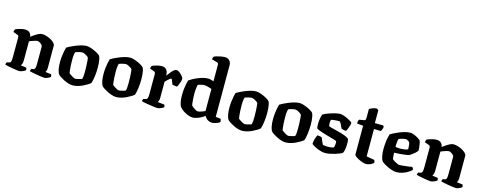

<svg xmlns="http://www.w3.org/2000/svg" viewBox="-31 -1551 5782 2302"><g transform="rotate(15 2860.5 -400.0)"><path d="M212 0Q202 0 177 -3.5Q152 -7 123 -12Q94 -17 68.5 -22.5Q43 -28 31 -32Q31 -40 34.5 -48.5Q38 -57 41 -63L67 -68Q84 -71 90 -85.5Q96 -100 96 -146V-388Q96 -397 92 -404.5Q88 -412 79 -415L24 -435Q26 -448 29 -457Q32 -466 38 -472Q55 -480 89.5 -490Q124 -500 155 -500Q188 -500 209 -481.5Q230 -463 232 -431Q250 -444 274 -460.5Q298 -477 322 -488.5Q346 -500 364 -500Q387 -500 416.5 -491.5Q446 -483 472.5 -468.5Q499 -454 516.5 -436.5Q534 -419 534 -402V-127Q534 -106 529 -91.5Q524 -77 519 -71L592 -62Q594 -58 596.5 -50Q599 -42 599 -33Q594 -26 580 -18Q566 -10 551 -5Q536 0 524 0Q514 0 488 -3.5Q462 -7 431.5 -12Q401 -17 374.5 -22.5Q348 -28 336 -32Q336 -41 339.5 -49.5Q343 -58 346 -63L368 -66Q378 -68 384.5 -74Q391 -80 394 -96.5Q397 -113 397 -146V-353Q397 -361 390 -370.5Q383 -380 372 -388Q361 -396 350.5 -401Q340 -406 334 -406Q327 -406 313 -402.5Q299 -399 283.5 -394Q268 -389 254 -383.5Q240 -378 233 -374V-135Q233 -115 227 -97.5Q221 -80 215 -71L283 -62Q285 -60 287.5 -51.5Q290 -43 290 -33Q285 -26 270.5 -18Q256 -10 239.5 -5Q223 0 212 0Z M874 0Q848 0 818.5 -9.5Q789 -19 761.5 -33Q734 -47 714 -60.5Q694 -74 687 -83Q671 -104 664 -144Q657 -184 657 -229Q657 -267 661 -303Q665 -339 671 -369Q677 -399 683 -417Q697 -426 724 -440Q751 -454 785 -467.5Q819 -481 853.5 -490.5Q888 -500 917 -500Q936 -500 961.5 -492.5Q987 -485 1013 -473.5Q1039 -462 1060 -449Q1081 -436 1090 -425Q1098 -410 1103 -386.5Q1108 -363 1110 -335.5Q1112 -308 1112 -281Q1112 -224 1104.5 -170.5Q1097 -117 1086 -86Q1074 -75 1051 -60.5Q1028 -46 998.5 -32Q969 -18 937 -9Q905 0 874 0ZM887 -85Q895 -85 910.5 -88.5Q926 -92 942 -96.5Q958 -101 966 -104Q972 -117 974 -145.5Q976 -174 976 -205Q976 -237 974.5 -273Q973 -309 970.5 -337Q968 -365 964 -371Q960 -377 946.5 -386.5Q933 -396 916 -404Q899 -412 885 -412Q875 -412 858.5 -408.5Q842 -405 826.5 -400.5Q811 -396 802 -392Q799 -385 796 -368.5Q793 -352 792 -332Q791 -312 791 -291Q791 -257 793 -222.5Q795 -188 798 -162.5Q801 -137 803 -131Q806 -128 816 -120.5Q826 -113 839 -105Q852 -97 865 -91Q878 -85 887 -85Z M1415 0Q1389 0 1359.5 -9.5Q1330 -19 1302.5 -33Q1275 -47 1255 -60.5Q1235 -74 1228 -83Q1212 -104 1205 -144Q1198 -184 1198 -229Q1198 -267 1202 -303Q1206 -339 1212 -369Q1218 -399 1224 -417Q1238 -426 1265 -440Q1292 -454 1326 -467.5Q1360 -481 1394.5 -490.5Q1429 -500 1458 -500Q1477 -500 1502.5 -492.5Q1528 -485 1554 -473.5Q1580 -462 1601 -449Q1622 -436 1631 -425Q1639 -410 1644 -386.5Q1649 -363 1651 -335.5Q1653 -308 1653 -281Q1653 -224 1645.5 -170.5Q1638 -117 1627 -86Q1615 -75 1592 -60.5Q1569 -46 1539.5 -32Q1510 -18 1478 -9Q1446 0 1415 0ZM1428 -85Q1436 -85 1451.5 -88.5Q1467 -92 1483 -96.5Q1499 -101 1507 -104Q1513 -117 1515 -145.5Q1517 -174 1517 -205Q1517 -237 1515.5 -273Q1514 -309 1511.5 -337Q1509 -365 1505 -371Q1501 -377 1487.5 -386.5Q1474 -396 1457 -404Q1440 -412 1426 -412Q1416 -412 1399.5 -408.5Q1383 -405 1367.5 -400.5Q1352 -396 1343 -392Q1340 -385 1337 -368.5Q1334 -352 1333 -332Q1332 -312 1332 -291Q1332 -257 1334 -222.5Q1336 -188 1339 -162.5Q1342 -137 1344 -131Q1347 -128 1357 -120.5Q1367 -113 1380 -105Q1393 -97 1406 -91Q1419 -85 1428 -85Z M1926 0Q1916 0 1888.5 -3.5Q1861 -7 1828 -12Q1795 -17 1767 -22.5Q1739 -28 1727 -32Q1727 -40 1730 -48.5Q1733 -57 1737 -63L1762 -68Q1773 -70 1779.5 -76Q1786 -82 1789 -98Q1792 -114 1792 -146V-388Q1792 -398 1787.5 -405Q1783 -412 1775 -415L1720 -435Q1722 -448 1725 -457Q1728 -466 1734 -472Q1751 -480 1785.5 -490Q1820 -500 1851 -500Q1885 -500 1906.5 -477.5Q1928 -455 1928 -414V-402Q1934 -408 1945.5 -424Q1957 -440 1971.5 -457.5Q1986 -475 2002 -487.5Q2018 -500 2032 -500Q2046 -500 2062 -490Q2078 -480 2092.5 -465.5Q2107 -451 2116 -437Q2125 -423 2125 -415Q2125 -402 2118.5 -380Q2112 -358 2103 -337.5Q2094 -317 2087 -309Q2072 -309 2055 -312.5Q2038 -316 2028 -319Q2025 -329 2019.5 -344Q2014 -359 2008.5 -371.5Q2003 -384 1997 -384Q1992 -384 1982.5 -377Q1973 -370 1962 -360Q1951 -350 1942 -340.5Q1933 -331 1929 -327V-127Q1929 -106 1923.5 -91Q1918 -76 1914 -71L1997 -62Q1999 -59 2002 -51Q2005 -43 2005 -33Q1998 -25 1983.5 -17.5Q1969 -10 1953 -5Q1937 0 1926 0Z M2366 0Q2340 0 2314.5 -9Q2289 -18 2266 -31Q2243 -44 2226.5 -58Q2210 -72 2202 -82Q2186 -103 2179 -142.5Q2172 -182 2172 -227Q2172 -265 2176 -302Q2180 -339 2186 -368.5Q2192 -398 2198 -415Q2212 -426 2238 -440.5Q2264 -455 2296 -468.5Q2328 -482 2362 -491Q2396 -500 2426 -500Q2439 -500 2458 -495.5Q2477 -491 2494 -483V-688Q2494 -696 2490 -704.5Q2486 -713 2476 -715L2408 -735Q2410 -748 2414 -758Q2418 -768 2422 -772Q2432 -777 2455 -783.5Q2478 -790 2505 -795Q2532 -800 2553 -800Q2588 -800 2609.5 -778Q2631 -756 2631 -721V-79L2693 -73Q2695 -68 2698.5 -57.5Q2702 -47 2702 -36Q2694 -26 2676.5 -18Q2659 -10 2639.5 -5Q2620 0 2606 0Q2578 0 2558.5 -10.5Q2539 -21 2527.5 -35Q2516 -49 2510 -60Q2493 -45 2466.5 -31Q2440 -17 2413 -8.5Q2386 0 2366 0ZM2406 -87Q2415 -87 2429.5 -91Q2444 -95 2462 -101.5Q2480 -108 2494 -115V-389Q2482 -394 2464 -399.5Q2446 -405 2429 -408.5Q2412 -412 2400 -412Q2391 -412 2376 -409Q2361 -406 2346.5 -402Q2332 -398 2323 -394Q2320 -384 2317 -366.5Q2314 -349 2312.5 -327.5Q2311 -306 2311 -283Q2311 -251 2313 -218.5Q2315 -186 2318 -163Q2321 -140 2325 -135Q2329 -130 2339 -122.5Q2349 -115 2360.5 -107Q2372 -99 2384.5 -93Q2397 -87 2406 -87Z M2977 0Q2951 0 2921.5 -9.5Q2892 -19 2864.5 -33Q2837 -47 2817 -60.5Q2797 -74 2790 -83Q2774 -104 2767 -144Q2760 -184 2760 -229Q2760 -267 2764 -303Q2768 -339 2774 -369Q2780 -399 2786 -417Q2800 -426 2827 -440Q2854 -454 2888 -467.5Q2922 -481 2956.5 -490.5Q2991 -500 3020 -500Q3039 -500 3064.5 -492.5Q3090 -485 3116 -473.5Q3142 -462 3163 -449Q3184 -436 3193 -425Q3201 -410 3206 -386.5Q3211 -363 3213 -335.5Q3215 -308 3215 -281Q3215 -224 3207.5 -170.5Q3200 -117 3189 -86Q3177 -75 3154 -60.5Q3131 -46 3101.5 -32Q3072 -18 3040 -9Q3008 0 2977 0ZM2990 -85Q2998 -85 3013.5 -88.5Q3029 -92 3045 -96.5Q3061 -101 3069 -104Q3075 -117 3077 -145.5Q3079 -174 3079 -205Q3079 -237 3077.5 -273Q3076 -309 3073.5 -337Q3071 -365 3067 -371Q3063 -377 3049.5 -386.5Q3036 -396 3019 -404Q3002 -412 2988 -412Q2978 -412 2961.5 -408.5Q2945 -405 2929.5 -400.5Q2914 -396 2905 -392Q2902 -385 2899 -368.5Q2896 -352 2895 -332Q2894 -312 2894 -291Q2894 -257 2896 -222.5Q2898 -188 2901 -162.5Q2904 -137 2906 -131Q2909 -128 2919 -120.5Q2929 -113 2942 -105Q2955 -97 2968 -91Q2981 -85 2990 -85Z M3518 0Q3492 0 3462.5 -9.5Q3433 -19 3405.5 -33Q3378 -47 3358 -60.5Q3338 -74 3331 -83Q3315 -104 3308 -144Q3301 -184 3301 -229Q3301 -267 3305 -303Q3309 -339 3315 -369Q3321 -399 3327 -417Q3341 -426 3368 -440Q3395 -454 3429 -467.5Q3463 -481 3497.5 -490.5Q3532 -500 3561 -500Q3580 -500 3605.5 -492.5Q3631 -485 3657 -473.5Q3683 -462 3704 -449Q3725 -436 3734 -425Q3742 -410 3747 -386.5Q3752 -363 3754 -335.5Q3756 -308 3756 -281Q3756 -224 3748.5 -170.5Q3741 -117 3730 -86Q3718 -75 3695 -60.5Q3672 -46 3642.5 -32Q3613 -18 3581 -9Q3549 0 3518 0ZM3531 -85Q3539 -85 3554.5 -88.5Q3570 -92 3586 -96.5Q3602 -101 3610 -104Q3616 -117 3618 -145.5Q3620 -174 3620 -205Q3620 -237 3618.5 -273Q3617 -309 3614.5 -337Q3612 -365 3608 -371Q3604 -377 3590.5 -386.5Q3577 -396 3560 -404Q3543 -412 3529 -412Q3519 -412 3502.5 -408.5Q3486 -405 3470.5 -400.5Q3455 -396 3446 -392Q3443 -385 3440 -368.5Q3437 -352 3436 -332Q3435 -312 3435 -291Q3435 -257 3437 -222.5Q3439 -188 3442 -162.5Q3445 -137 3447 -131Q3450 -128 3460 -120.5Q3470 -113 3483 -105Q3496 -97 3509 -91Q3522 -85 3531 -85Z M4008 0Q3983 0 3953.5 -8.5Q3924 -17 3898 -29Q3872 -41 3854.5 -52Q3837 -63 3835 -69Q3836 -99 3846 -131Q3856 -163 3867 -182Q3885 -181 3900.5 -177.5Q3916 -174 3922 -170Q3928 -155 3938 -130.5Q3948 -106 3958 -88Q3969 -85 3987 -83Q4005 -81 4017 -81Q4034 -81 4056 -83.5Q4078 -86 4095 -93Q4098 -100 4100.5 -114Q4103 -128 4103 -142Q4103 -150 4102.5 -158.5Q4102 -167 4101 -171Q4098 -175 4072.5 -183Q4047 -191 4010 -201Q3973 -211 3936 -222.5Q3899 -234 3872.5 -244.5Q3846 -255 3841 -263Q3839 -273 3838 -288.5Q3837 -304 3837 -318Q3837 -350 3843 -383.5Q3849 -417 3857 -437Q3869 -445 3893.5 -455.5Q3918 -466 3949 -476Q3980 -486 4011 -493Q4042 -500 4067 -500Q4083 -500 4108.5 -491.5Q4134 -483 4159.5 -470.5Q4185 -458 4202.5 -446.5Q4220 -435 4220 -429Q4220 -419 4214 -397.5Q4208 -376 4199.5 -354.5Q4191 -333 4183 -321Q4162 -322 4147 -326Q4132 -330 4125 -333Q4111 -366 4098 -389.5Q4085 -413 4077 -413Q4059 -413 4039.5 -412Q4020 -411 4003.5 -408.5Q3987 -406 3974 -403Q3971 -392 3970 -380.5Q3969 -369 3969 -360Q3969 -349 3970 -340.5Q3971 -332 3973 -324Q3977 -320 4000.5 -314Q4024 -308 4058 -299.5Q4092 -291 4127.5 -281Q4163 -271 4191 -259Q4219 -247 4230 -235Q4234 -225 4235.5 -207Q4237 -189 4237 -173Q4237 -140 4231 -106Q4225 -72 4217 -59Q4205 -50 4181 -40Q4157 -30 4126.5 -21Q4096 -12 4065 -6Q4034 0 4008 0Z M4512 0Q4498 0 4473.5 -8Q4449 -16 4424 -28.5Q4399 -41 4382 -54.5Q4365 -68 4365 -78V-434L4288 -441Q4288 -465 4292.5 -477Q4297 -489 4301 -492L4358 -501Q4370 -503 4375 -509.5Q4380 -516 4380 -538V-645Q4392 -654 4418 -664.5Q4444 -675 4472 -676L4493 -660V-501L4595 -500L4607 -488Q4606 -470 4599.5 -453.5Q4593 -437 4587 -428L4501 -430V-90L4600 -73Q4602 -69 4605.5 -60.5Q4609 -52 4609 -39Q4599 -28 4583 -19Q4567 -10 4548.5 -5Q4530 0 4512 0Z M4894 0Q4867 0 4836 -10Q4805 -20 4776.5 -34Q4748 -48 4728 -61.5Q4708 -75 4703 -82Q4687 -104 4680 -143.5Q4673 -183 4673 -226Q4673 -264 4676.5 -301Q4680 -338 4686.5 -369Q4693 -400 4699 -417Q4714 -426 4741 -440Q4768 -454 4801.5 -467.5Q4835 -481 4869.5 -490.5Q4904 -500 4934 -500Q4953 -500 4979.5 -490Q5006 -480 5030.5 -465.5Q5055 -451 5065 -439Q5071 -427 5075 -403.5Q5079 -380 5082 -356Q5085 -332 5084 -317Q5072 -300 5054.5 -284Q5037 -268 5019.5 -256Q5002 -244 4990 -238Q4969 -232 4939.5 -228Q4910 -224 4876 -221.5Q4842 -219 4807 -218Q4808 -186 4811 -163Q4814 -140 4818 -135Q4821 -132 4832 -125Q4843 -118 4857 -110.5Q4871 -103 4884.5 -97.5Q4898 -92 4906 -92Q4919 -92 4939.5 -94Q4960 -96 4983 -98.5Q5006 -101 5027 -104Q5048 -107 5062 -110Q5067 -105 5072 -97Q5077 -89 5078 -76Q5064 -62 5036 -44Q5008 -26 4971.5 -13Q4935 0 4894 0ZM4868 -284Q4885 -285 4902 -286.5Q4919 -288 4934.5 -291.5Q4950 -295 4960 -300Q4960 -311 4959 -327.5Q4958 -344 4956 -360Q4954 -376 4950 -384Q4946 -391 4936.5 -397.5Q4927 -404 4917.5 -408Q4908 -412 4902 -412Q4894 -412 4877 -408.5Q4860 -405 4843 -400Q4826 -395 4817 -391Q4812 -378 4809.5 -360Q4807 -342 4806 -323.5Q4805 -305 4805 -290Q4818 -287 4835.5 -285.5Q4853 -284 4868 -284Z M5319 0Q5309 0 5284 -3.5Q5259 -7 5230 -12Q5201 -17 5175.5 -22.5Q5150 -28 5138 -32Q5138 -40 5141.5 -48.5Q5145 -57 5148 -63L5174 -68Q5191 -71 5197 -85.5Q5203 -100 5203 -146V-388Q5203 -397 5199 -404.5Q5195 -412 5186 -415L5131 -435Q5133 -448 5136 -457Q5139 -466 5145 -472Q5162 -480 5196.5 -490Q5231 -500 5262 -500Q5295 -500 5316 -481.5Q5337 -463 5339 -431Q5357 -444 5381 -460.5Q5405 -477 5429 -488.5Q5453 -500 5471 -500Q5494 -500 5523.5 -491.5Q5553 -483 5579.5 -468.5Q5606 -454 5623.5 -436.5Q5641 -419 5641 -402V-127Q5641 -106 5636 -91.5Q5631 -77 5626 -71L5699 -62Q5701 -58 5703.5 -50Q5706 -42 5706 -33Q5701 -26 5687 -18Q5673 -10 5658 -5Q5643 0 5631 0Q5621 0 5595 -3.5Q5569 -7 5538.5 -12Q5508 -17 5481.5 -22.5Q5455 -28 5443 -32Q5443 -41 5446.5 -49.5Q5450 -58 5453 -63L5475 -66Q5485 -68 5491.5 -74Q5498 -80 5501 -96.5Q5504 -113 5504 -146V-353Q5504 -361 5497 -370.5Q5490 -380 5479 -388Q5468 -396 5457.5 -401Q5447 -406 5441 -406Q5434 -406 5420 -402.5Q5406 -399 5390.5 -394Q5375 -389 5361 -383.5Q5347 -378 5340 -374V-135Q5340 -115 5334 -97.5Q5328 -80 5322 -71L5390 -62Q5392 -60 5394.5 -51.5Q5397 -43 5397 -33Q5392 -26 5377.5 -18Q5363 -10 5346.5 -5Q5330 0 5319 0Z"/></g></svg>

Font: Texturina 12pt
Style: Bold
Weight: 700
Designer: Guillermo Torres Carreño
Foundry: Omnibus-Type
Version: Version 1.002